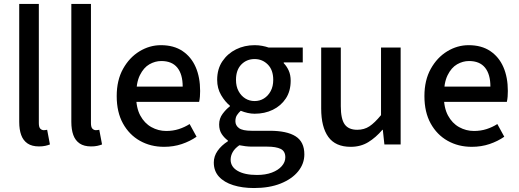

<svg xmlns="http://www.w3.org/2000/svg" viewBox="-20 -729 2620 969"><path d="M177 10Q141 10 119 -5Q97 -20 87 -47.5Q77 -75 77 -114V-709H176V-108Q176 -87 183.5 -79.5Q191 -72 201 -72Q205 -72 208.5 -72.5Q212 -73 218 -74L232 0Q222 4 208.5 7Q195 10 177 10Z M440 10Q404 10 382 -5Q360 -20 350 -47.5Q340 -75 340 -114V-709H439V-108Q439 -87 446.5 -79.5Q454 -72 464 -72Q468 -72 471.5 -72.5Q475 -73 481 -74L495 0Q485 4 471.5 7Q458 10 440 10Z M808 12Q740 12 686 -18.5Q632 -49 600.5 -106Q569 -163 569 -244Q569 -324 601 -381.5Q633 -439 684 -470Q735 -501 792 -501Q857 -501 901 -471.5Q945 -442 967.5 -390.5Q990 -339 990 -270Q990 -256 989 -242Q988 -228 985 -215H641V-292H902Q902 -354 875 -387.5Q848 -421 794 -421Q763 -421 734 -404.5Q705 -388 686 -349.5Q667 -311 667 -245Q667 -185 688 -146Q709 -107 744 -87.5Q779 -68 819 -68Q853 -68 882.5 -77.5Q912 -87 937 -103L972 -39Q939 -16 897.5 -2Q856 12 808 12Z M1262 220Q1203 220 1157 205.5Q1111 191 1085 162.5Q1059 134 1059 91Q1059 60 1078 32.5Q1097 5 1130 -16V-20Q1112 -33 1099 -52.5Q1086 -72 1086 -101Q1086 -131 1103.5 -154.5Q1121 -178 1140 -192V-196Q1116 -215 1096 -249Q1076 -283 1076 -326Q1076 -381 1102.5 -420Q1129 -459 1171.5 -480Q1214 -501 1265 -501Q1285 -501 1303.5 -497.5Q1322 -494 1336 -489H1508V-414H1412V-410Q1427 -395 1437 -373Q1447 -351 1447 -322Q1447 -269 1422.5 -232Q1398 -195 1357 -175Q1316 -155 1265 -155Q1248 -155 1230 -159Q1212 -163 1195 -170Q1184 -160 1176 -148Q1168 -136 1168 -117Q1168 -96 1186 -82.5Q1204 -69 1250 -69H1341Q1428 -69 1472 -41Q1516 -13 1516 50Q1516 97 1485 135.5Q1454 174 1397 197Q1340 220 1262 220ZM1265 -219Q1291 -219 1312 -232Q1333 -245 1346 -269Q1359 -293 1359 -326Q1359 -376 1331.5 -403.5Q1304 -431 1265 -431Q1225 -431 1198 -403.5Q1171 -376 1171 -326Q1171 -293 1184 -269Q1197 -245 1218 -232Q1239 -219 1265 -219ZM1277 154Q1320 154 1352 142Q1384 130 1402 109.5Q1420 89 1420 65Q1420 34 1396.5 22.5Q1373 11 1328 11H1252Q1236 11 1219.5 9Q1203 7 1188 4Q1165 20 1154.5 38.5Q1144 57 1144 77Q1144 113 1179.5 133.5Q1215 154 1277 154Z M1750 12Q1673 12 1637 -38Q1601 -88 1601 -181V-489H1700V-193Q1700 -129 1719.5 -101.5Q1739 -74 1783 -74Q1818 -74 1844.5 -91.5Q1871 -109 1903 -148V-489H2002V0H1920L1912 -74H1910Q1877 -35 1838.5 -11.5Q1800 12 1750 12Z M2361 12Q2293 12 2239 -18.5Q2185 -49 2153.5 -106Q2122 -163 2122 -244Q2122 -324 2154 -381.5Q2186 -439 2237 -470Q2288 -501 2345 -501Q2410 -501 2454 -471.5Q2498 -442 2520.5 -390.5Q2543 -339 2543 -270Q2543 -256 2542 -242Q2541 -228 2538 -215H2194V-292H2455Q2455 -354 2428 -387.5Q2401 -421 2347 -421Q2316 -421 2287 -404.5Q2258 -388 2239 -349.5Q2220 -311 2220 -245Q2220 -185 2241 -146Q2262 -107 2297 -87.5Q2332 -68 2372 -68Q2406 -68 2435.5 -77.5Q2465 -87 2490 -103L2525 -39Q2492 -16 2450.5 -2Q2409 12 2361 12Z"/></svg>

Font: Source Sans 3 Medium
Style: Regular
Weight: 500
Designer: Paul D. Hunt
Foundry: Adobe
Version: Version 3.052;hotconv 1.1.0;makeotfexe 2.6.0